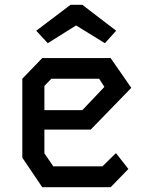

<svg xmlns="http://www.w3.org/2000/svg" viewBox="-20 -780 640 800"><path d="M156 -538 73 -452V-123L156 0H441L515 -76L463 -142L407 -87H202L165 -141V-240H358L527 -414L441 -538ZM165 -422 194 -452H393L415 -418L323 -321H165ZM323 -760H274L131 -652L179 -600L297 -674L417 -600L464 -652Z"/></svg>

Font: Kode Mono Medium
Style: Regular
Weight: 500
Monospace: yes
Designer: Isa Ozler
Foundry: Kadena LLC
Version: Version 1.206;gftools[0.9.28]